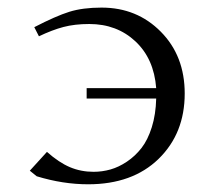

<svg xmlns="http://www.w3.org/2000/svg" viewBox="-20 -476 543 503"><path d="M58.1 -28.8 103 -78.1Q134.3 -50.3 163.1 -38.1Q191.9 -25.9 225.1 -25.9Q247.6 -25.9 269.3 -32Q291 -38.1 312.5 -52.5Q334 -66.9 350.6 -88.1Q367.2 -109.4 377.7 -142.8Q388.2 -176.3 389.2 -217.8H207V-245.1H389.2Q383.3 -322.3 334.7 -367.7Q286.1 -413.1 213.9 -413.1Q175.8 -413.1 146.2 -405.3Q116.7 -397.5 82 -380.9L69.8 -404.8Q126.5 -434.1 161.6 -445.1Q196.8 -456.1 246.1 -456.1Q338.9 -456.1 401.4 -392.8Q463.9 -329.6 463.9 -231Q463.9 -126.5 395.5 -59.8Q327.1 6.8 210.9 6.8Q145 6.8 76.2 -14.2Z"/></svg>

Font: Dehuti Alt
Style: Book
Weight: 400
Version: Version 1.2